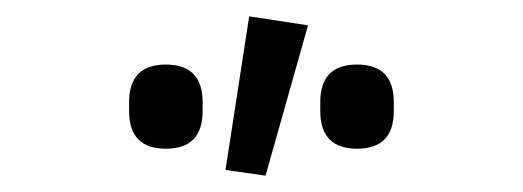

<svg xmlns="http://www.w3.org/2000/svg" viewBox="-20 -800 640 235"><path d="M138 -664V-675Q138 -721 183 -721Q228 -721 228 -675V-664Q228 -618 183 -618Q138 -618 138 -664ZM357 -769 305 -585 256 -592 285 -780ZM372 -664V-675Q372 -721 417 -721Q462 -721 462 -675V-664Q462 -618 417 -618Q372 -618 372 -664Z"/></svg>

Font: Aneliza
Style: Regular
Weight: 400
Designer: Mike Abbink, Paul van der Laan, Pieter van Rosmalen
Foundry: Bold Monday
Version: Version 3.0